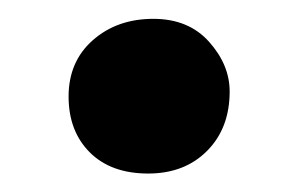

<svg xmlns="http://www.w3.org/2000/svg" viewBox="-20 -179 324 208"><path d="M140.5 9Q100.2 9 77.2 -14Q54.3 -37 54.3 -74.4Q54.3 -112.3 80.5 -135.4Q106.8 -158.6 146.1 -158.6Q184.4 -158.6 206.6 -133.6Q228.8 -108.7 228.8 -79.8Q228.8 -40.2 204.4 -15.6Q180 9 140.5 9Z"/></svg>

Font: Vollkorn
Style: Regular
Weight: 400
Designer: Friedrich Althausen
Foundry: Friedrich Althausen
Version: Version 5.001